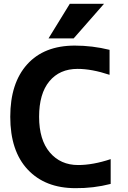

<svg xmlns="http://www.w3.org/2000/svg" viewBox="-20 -982 674 1014"><path d="M348.6 -961.9H529.3L369.1 -779.3H236.3ZM564.5 -141.6V-10.7Q473.6 12.7 377.9 11.7Q218.8 11.7 126.5 -86.4Q34.2 -184.6 34.2 -365.2Q34.2 -543 123.5 -642.1Q212.9 -741.2 375 -741.2Q467.8 -741.2 558.6 -718.8V-586.9Q464.8 -618.2 389.6 -618.2Q294.9 -618.2 240.7 -552.7Q186.5 -487.3 186.5 -365.2Q186.5 -243.2 243.2 -176.8Q299.8 -110.4 392.6 -110.4Q470.7 -110.4 564.5 -141.6Z"/></svg>

Font: Nasu
Style: Bold
Weight: 700
Designer: Ryoko NISHIZUKA (kana &amp; ideographs); Paul D. Hunt (Latin, Greek &amp; Cyrillic); Wenlong ZHANG (bopomofo); Sandoll C
Version: Version 2014.1215